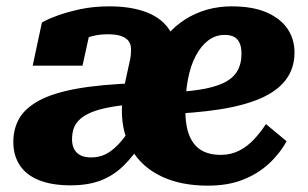

<svg xmlns="http://www.w3.org/2000/svg" viewBox="-20 -572 970 605"><path d="M320 -464Q295 -464 274.5 -459Q254 -454 239.5 -446.5Q225 -439 217 -431Q212 -439 215.5 -448Q219 -457 227.5 -464Q236 -471 246 -475.5Q256 -480 265 -479L240 -365H83L112 -501Q129 -511 160 -522.5Q191 -534 233 -543Q275 -552 324 -552Q389 -552 436 -535.5Q483 -519 508.5 -485.5Q534 -452 534 -401V-357L368 -284L387 -371Q391 -387 392 -397Q393 -407 393 -416Q393 -431 386 -441.5Q379 -452 363 -458Q347 -464 320 -464ZM202 12Q144 12 103.5 -4Q63 -20 42.5 -51Q22 -82 22 -125Q22 -166 40.5 -198.5Q59 -231 103 -255Q147 -279 222 -292.5Q297 -306 410 -310L395 -243Q348 -239 315 -232Q282 -225 261 -215Q240 -205 228 -192.5Q216 -180 211.5 -165Q207 -150 207 -133Q207 -106 222 -91Q237 -76 267 -76Q291 -76 310.5 -85Q330 -94 350 -114Q370 -134 392 -168L430 -126Q401 -81 369.5 -50Q338 -19 298 -3.5Q258 12 202 12ZM635 13Q550 13 489 -16Q428 -45 396 -98.5Q364 -152 364 -224Q364 -254 373 -280.5Q382 -307 396.5 -329Q411 -351 428.5 -367.5Q446 -384 462 -393Q480 -431 505.5 -460.5Q531 -490 563 -510.5Q595 -531 632 -541.5Q669 -552 710 -552Q777 -552 821 -532.5Q865 -513 886.5 -480.5Q908 -448 908 -407Q908 -357 881 -321Q854 -285 801 -262Q748 -239 670 -227Q592 -215 490 -212L494 -280Q559 -282 606 -289Q653 -296 683 -310Q713 -324 727 -347Q741 -370 741 -403Q741 -432 728.5 -447Q716 -462 688 -462Q659 -462 636 -444.5Q613 -427 596.5 -395.5Q580 -364 572 -321Q564 -278 564 -226Q564 -175 577 -144Q590 -113 614.5 -98.5Q639 -84 676 -84Q708 -84 734 -97.5Q760 -111 780.5 -133Q801 -155 818 -181L883 -127Q861 -87 826.5 -55.5Q792 -24 745 -5.5Q698 13 635 13Z"/></svg>

Font: Roboto Serif 20pt ExtraBold
Style: Italic
Weight: 800
Italic angle: -10°
Version: Version 1.007